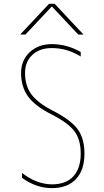

<svg xmlns="http://www.w3.org/2000/svg" viewBox="-20 -970 540 1000"><path d="M415 -790H387.7L251 -935.5H249L112.3 -790H85L235.4 -950.2H264.6ZM254.9 -393.6Q348.6 -345.7 384.3 -297.4Q419.9 -249 419.9 -169.9Q419.9 -84 375.5 -37.1Q331.1 9.8 250 9.8Q168.9 9.8 94.7 -43.9V-69.3Q169.9 -10.7 250 -9.8Q323.2 -9.8 361.8 -51.3Q400.4 -92.8 400.4 -169.9Q400.4 -243.2 367.2 -287.1Q334 -331.1 245.1 -376Q162.1 -418 126 -467.8Q89.8 -517.6 89.8 -589.8Q89.8 -656.2 134.8 -698.2Q179.7 -740.2 250 -740.2Q328.1 -740.2 400.4 -699.2V-675.8Q329.1 -719.7 250 -719.7Q186.5 -719.7 148.4 -684.1Q110.4 -648.4 110.4 -589.8Q110.4 -523.4 143.6 -478.5Q176.8 -433.6 254.9 -393.6Z"/></svg>

Font: Mgen+ 1m thin
Style: Regular
Weight: 100
Designer: [Source Han Sans]
Ryoko NISHIZUKA  (kana & ideographs); Paul D. Hunt (Latin, Greek & Cyrillic); Wenlong ZHANG  (bopomofo
Version: Version 1.059.20150602